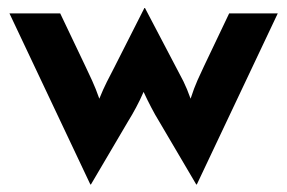

<svg xmlns="http://www.w3.org/2000/svg" viewBox="-20 -451 734 491"><path d="M211.1 20.8 4.2 -416.7H134L197.9 -282.6Q206.2 -265.3 215.6 -244.8Q225 -224.3 234 -198.6Q243.8 -222.9 253.1 -241.3Q262.5 -259.7 271.5 -277.1L349.3 -430.6H350.7L431.2 -277.1Q439.6 -261.8 449 -243.1Q458.3 -224.3 467.4 -198.6Q476.4 -226.4 485.1 -245.8Q493.8 -265.3 502.1 -282.6L566 -416.7H690.3L483.3 20.8H481.9L387.5 -139.6Q376.4 -157.6 366.7 -176.4Q356.9 -195.1 347.2 -216Q338.2 -195.1 328.1 -176.4Q318.1 -157.6 306.9 -139.6L212.5 20.8Z"/></svg>

Font: Afacad Flux
Style: Regular
Weight: 400
Designer: Kristian Moeller
Foundry: Dicotype
Version: Version 1.100